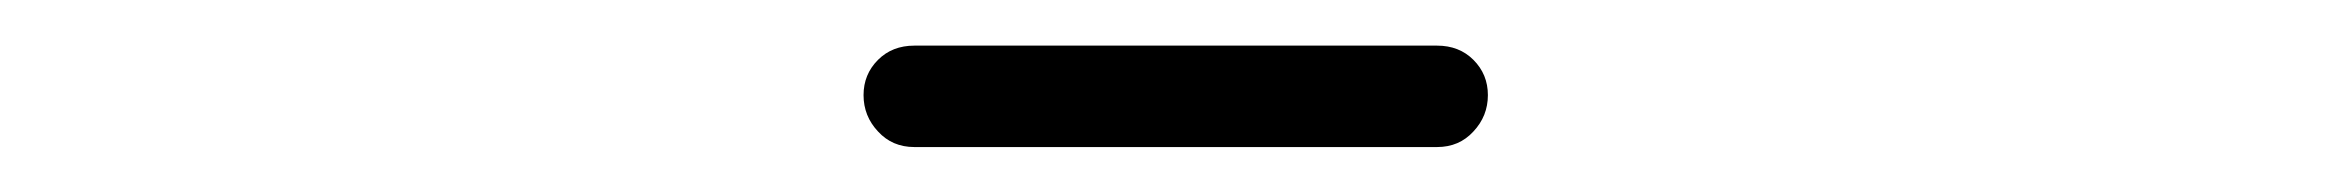

<svg xmlns="http://www.w3.org/2000/svg" viewBox="-20 -735 1040 85"><path d="M384.8 -669.9Q375 -669.9 368.7 -676.8Q362.3 -683.6 362.3 -692.9Q362.3 -702.1 368.7 -708.5Q375 -714.8 384.8 -714.8H616.2Q626 -714.8 632.3 -708.5Q638.7 -702.1 638.7 -692.9Q638.7 -683.6 632.3 -676.8Q626 -669.9 616.2 -669.9Z"/></svg>

Font: Gen Jyuu Gothic L Monospace Light
Style: Regular
Weight: 300
Designer: [Source Han Sans]
Ryoko NISHIZUKA  (kana & ideographs); Paul D. Hunt (Latin, Greek & Cyrillic); Wenlong ZHANG  (bopomofo
Version: Version 1.002.20150607